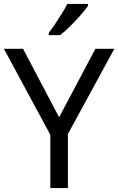

<svg xmlns="http://www.w3.org/2000/svg" viewBox="-20 -964 606 984"><path d="M283 -363 469 -714H566L328 -277V0H238V-273L0 -714H98ZM431 -934Q419 -916 394 -887.5Q369 -859 340.5 -830.5Q312 -802 288 -784H230V-796Q245 -815 262.5 -841Q280 -867 297 -894.5Q314 -922 325 -944H431Z"/></svg>

Font: Noto Sans Lepcha
Style: Regular
Weight: 400
Designer: Monotype Design Team
Foundry: Monotype Imaging Inc.
Version: Version 2.006; ttfautohint (v1.8.4.7-5d5b)